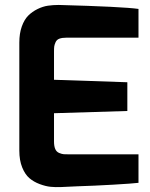

<svg xmlns="http://www.w3.org/2000/svg" viewBox="-20 -752 607 775"><path d="M58 -144V-580Q58 -617 68 -645Q78 -673 94 -689Q110 -705 131.5 -715.5Q153 -726 173.5 -729Q194 -732 217 -732Q475 -725 539 -716V-600H250Q231 -600 220 -596Q209 -592 204.5 -582Q200 -572 199 -565Q198 -558 198 -544V-430L494 -420V-304L198 -295V-181Q198 -162 203 -150.5Q208 -139 219 -134.5Q230 -130 237.5 -129.5Q245 -129 260 -129H539V-14Q514 -11 436 -6.5Q358 -2 292 0L227 3Q204 4 184 2Q164 0 140 -9Q116 -18 98.5 -33Q81 -48 69.5 -76.5Q58 -105 58 -144Z"/></svg>

Font: Mina
Style: Bold
Weight: 700
Version: Version 1.000